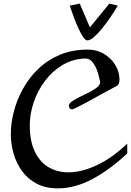

<svg xmlns="http://www.w3.org/2000/svg" viewBox="-20 -1016 725 1064"><path d="M300.8 27.8Q233.4 27.8 184.1 2.2Q134.8 -23.4 103 -66.7Q71.3 -109.9 55.7 -163.6Q40 -217.3 40 -273.9Q40 -332 56.4 -396.5Q72.8 -460.9 106.2 -522Q139.6 -583 190.4 -632.6Q241.2 -682.1 310.3 -711.7Q379.4 -741.2 466.8 -741.2Q516.6 -741.2 556.2 -717.5Q595.7 -693.8 618.9 -655.8Q642.1 -617.7 642.1 -575.2Q642.1 -562.5 638.4 -553Q634.8 -543.5 624 -538.1Q592.3 -522 549.8 -498.3Q507.3 -474.6 464.8 -451.4Q422.4 -428.2 390.1 -413.1Q384.3 -410.2 378.9 -410.2Q371.1 -410.2 366.5 -416.3Q361.8 -422.4 361.8 -430.2Q361.8 -442.4 379.4 -454.6Q397 -466.8 422.6 -479.2Q448.2 -491.7 474.1 -504.6Q500 -517.6 517.6 -531.7Q535.2 -545.9 535.2 -561Q534.7 -561 530.8 -580.8Q526.9 -600.6 517.6 -626.5Q508.3 -652.3 492.4 -672.1Q476.6 -691.9 452.1 -691.9Q382.8 -689.5 326.2 -655.5Q269.5 -621.6 229 -567.4Q188.5 -513.2 166.7 -449Q145 -384.8 145 -321.8Q145 -233.9 172.9 -176Q200.7 -118.2 249 -89.6Q297.4 -61 358.9 -61Q433.1 -61 518.3 -101.3Q603.5 -141.6 685.1 -220.2V-166Q590.8 -76.7 493.2 -24.4Q395.5 27.8 300.8 27.8ZM463.9 -792Q453.1 -792 440.4 -811Q427.7 -830.1 414.8 -858.4Q401.9 -886.7 391.1 -915.3Q380.4 -943.8 373.8 -963.9Q367.2 -983.9 366.7 -984.9L421.9 -996.1Q421.9 -996.1 431.4 -973.9Q440.9 -951.7 454.1 -920.9Q467.3 -890.1 478 -864.3Q494.1 -883.8 512.7 -906.5Q531.2 -929.2 548.1 -949.7Q564.9 -970.2 575.4 -983.2Q585.9 -996.1 585.9 -996.1L632.8 -984.9Q616.7 -957 594.2 -923.8Q571.8 -890.6 547.6 -860.6Q523.4 -830.6 501.5 -811.3Q479.5 -792 463.9 -792Z"/></svg>

Font: Norican
Style: Regular
Weight: 400
Designer: Vernon Adams
Foundry: Vernon Adams
Version: Version 1.100; ttfautohint (v1.8.4.7-5d5b);gftools[0.9.33]